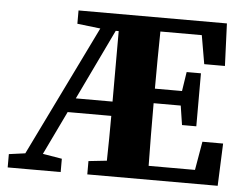

<svg xmlns="http://www.w3.org/2000/svg" viewBox="-49 -716 989 776"><g transform="rotate(5 446.0 -328.5)"><path d="M259 -302H408V-588H396ZM9 0V-54L75 -63L333 -592L239 -603V-657H841L848 -485H764L744 -601H576Q575 -544 574.5 -486Q574 -428 574 -369H684L696 -447H754V-232H696L684 -310H574Q574 -241 574.5 -179Q575 -117 576 -56H764L784 -172H868L861 0H332V-54L406 -62Q407 -107 407.5 -153Q408 -199 408 -244H231L146 -67L224 -54V0Z"/></g></svg>

Font: Source Serif Pro
Style: Bold
Weight: 700
Designer: Frank Grießhammer
Foundry: Adobe Systems Incorporated
Version: Version 3.001;hotconv 1.0.111;makeotfexe 2.5.65597